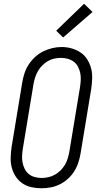

<svg xmlns="http://www.w3.org/2000/svg" viewBox="-20 -997 540 1025"><path d="M201 8Q173 8 146.5 2Q120 -4 98.5 -19Q77 -34 63 -56Q49 -78 42.5 -103.5Q36 -129 37 -157Q38 -185 42 -213L99 -558Q103 -582 111 -606.5Q119 -631 133.5 -653Q148 -675 167.5 -693Q187 -711 210.5 -722.5Q234 -734 258.5 -740Q283 -746 309 -746Q337 -746 363 -738.5Q389 -731 410.5 -716.5Q432 -702 446 -679.5Q460 -657 466.5 -631.5Q473 -606 472 -578Q471 -550 467 -522L410 -177Q406 -153 398 -128.5Q390 -104 376 -82Q362 -60 342 -42Q322 -24 298.5 -12.5Q275 -1 250 3.5Q225 8 201 8ZM202 -47Q220 -47 238 -51Q256 -55 272.5 -64Q289 -73 303 -87Q317 -101 326.5 -117Q336 -133 341.5 -151Q347 -169 350 -186L407 -531Q410 -550 411 -569.5Q412 -589 408.5 -606.5Q405 -624 396.5 -640.5Q388 -657 374 -667.5Q360 -678 342 -683Q324 -688 305 -688Q287 -688 269 -684Q251 -680 235 -670.5Q219 -661 205.5 -647.5Q192 -634 182.5 -617.5Q173 -601 167.5 -583.5Q162 -566 159 -549L102 -204Q99 -185 98 -166Q97 -147 100.5 -129Q104 -111 112 -95Q120 -79 133.5 -68Q147 -57 165 -52Q183 -47 202 -47ZM317 -797 280 -833 429 -977 474 -933Z"/></svg>

Font: Iosevka Slab Light
Style: Italic
Weight: 300
Italic angle: -9°
Monospace: yes
Designer: Belleve Invis
Foundry: Belleve Invis
Version: Version 11.1.1; ttfautohint (v1.8.3)